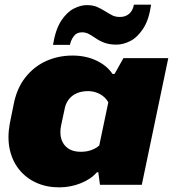

<svg xmlns="http://www.w3.org/2000/svg" viewBox="-20 -795 744 826"><path d="M234 11Q180 11 136 -9Q92 -29 62.5 -65.5Q33 -102 22 -152Q11 -202 22 -263L38 -342Q51 -413 88 -460.5Q125 -508 177.5 -532Q230 -556 292 -556Q349 -556 394.5 -534.5Q440 -513 464 -477H473L511 -545H704L590 0H410L403 -54H397Q371 -24 327 -6.5Q283 11 234 11ZM327 -142Q352 -142 372 -149Q392 -156 407 -169L446 -355Q433 -378 409.5 -390.5Q386 -403 359 -403Q331 -403 309.5 -393.5Q288 -384 274.5 -365.5Q261 -347 257 -321L243 -256Q236 -222 244 -196.5Q252 -171 273 -156.5Q294 -142 327 -142ZM481 -603Q452 -603 431 -610.5Q410 -618 394 -629Q378 -640 363.5 -648Q349 -656 333 -656Q309 -656 296.5 -638Q284 -620 281 -602H208Q219 -669 243.5 -706Q268 -743 297.5 -758Q327 -773 353 -773Q380 -773 398 -765Q416 -757 431 -747.5Q446 -738 461 -730Q476 -722 496 -722Q520 -722 536 -736Q552 -750 556 -775H630Q621 -710 596 -672Q571 -634 540.5 -618.5Q510 -603 481 -603Z"/></svg>

Font: Hubot Sans Condensed ExtraLight Black
Style: Italic
Weight: 900
Italic angle: -12.0243°
Version: Version 2.000